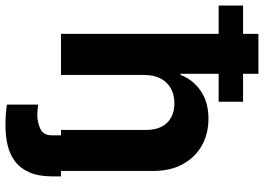

<svg xmlns="http://www.w3.org/2000/svg" viewBox="-204 -608 961 699"><g transform="rotate(90 276.5 -258.5)"><path d="M419.7 0H569.1V33Q568.8 82.6 554.4 115.3Q540 148 514.6 167.2Q489.2 186.3 455.8 194.2Q422.5 202.1 384.4 202.1Q358 202.1 339.8 200.5Q321.6 198.8 307.8 197.1V83.4Q316.5 84.1 325.4 85Q334.3 85.8 344.7 86.3Q372.9 85.8 396.2 75.1Q419.5 64.5 419.7 33ZM199.8 -302.9V0H50.4V-718.8H195.7V-435H199.4Q217.4 -481.1 258.3 -509Q299.1 -536.9 359 -536.9Q414.5 -536.9 457.4 -512.5Q500.3 -488.1 525 -442.7Q549.7 -397.4 549.4 -334.4V0H400V-308Q400.6 -358.5 374.5 -385.7Q348.3 -412.9 302.5 -412.9Q273.4 -412.9 250.2 -400.7Q227 -388.5 213.5 -364.1Q200.1 -339.6 199.8 -302.9ZM-52.9 -574V-662.9H297.3V-574Z"/></g></svg>

Font: Inter Display V
Style: Regular
Weight: 400
Designer: Rasmus Andersson
Foundry: rsms
Version: Version 3.015;git-src